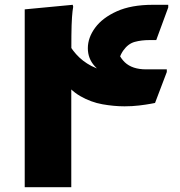

<svg xmlns="http://www.w3.org/2000/svg" viewBox="-20 -780 748 800"><path d="M675 -480 626 -351Q626 -351 607.5 -347.5Q589 -344 560 -340.5Q531 -337 499 -337Q455 -337 407 -345.5Q359 -354 314.5 -379.5Q270 -405 237 -455L277 -487V0H83V-741L283 -760L285 -752Q282 -736 280 -708Q278 -680 277.5 -631.5Q277 -583 277 -502L261 -610Q271 -584 297 -554.5Q323 -525 361 -505Q399 -485 444 -484L548 -426Q494 -434 448.5 -453.5Q403 -473 374.5 -504.5Q346 -536 346 -579Q346 -623 376.5 -664.5Q407 -706 467 -733Q527 -760 617 -760H681V-749L631 -613H602Q569 -613 541.5 -605.5Q514 -598 494 -570Q474 -542 461 -483L457 -611Q469 -550 500 -520.5Q531 -491 589 -491H675Z"/></svg>

Font: Kufam ExtraBold
Style: Italic
Weight: 800
Italic angle: -11°
Designer: Artur Schmal
Foundry: Original Type
Version: Version 1.301; ttfautohint (v1.8.3)